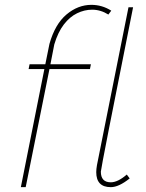

<svg xmlns="http://www.w3.org/2000/svg" viewBox="-20 -772 601 792"><path d="M86 0H66L163 -487H98L102 -507H167L184 -591Q207 -672.5 254.2 -712.2Q301.5 -752 357 -752Q401 -752 439 -728L427 -712Q395 -732 360 -732Q328 -732 297.8 -717.2Q267.5 -702.5 243.2 -670.8Q219 -639 204 -589L188 -507H355L351 -487H184ZM437 0Q377 0 377 -62Q377 -74 380 -91L510 -742H529Q396 -77 396 -64Q396 -20 437 -20Q466 -20 503 -52L515 -36Q470 0 437 0Z"/></svg>

Font: Argentum Sans Thin
Style: Italic
Weight: 100
Italic angle: -11°
Designer: Julieta Ulanovsky (font), Cristiano Sobral (main changes and remaster)
Foundry: Julieta Ulanovsky (font), Cristiano Sobral (main changes and remaster)
Version: Version 2.007;June 15, 2022;FontCreator 14.0.0.2814 64-bit; 